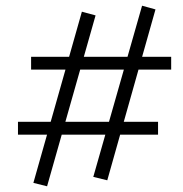

<svg xmlns="http://www.w3.org/2000/svg" viewBox="-20 -591 641 673"><path d="M356 41 307 29 478 -571 525 -558ZM43 -119V-164H534V-119ZM145 62 97 50 267 -550 315 -537ZM89 -347V-392H580V-347Z"/></svg>

Font: Ysabeau Office Light
Style: Italic
Weight: 300
Italic angle: -12°
Designer: Christian Thalmann (Catharsis Fonts)
Version: Version 2.001;gftools[0.9.30]; featfreeze: tnum,lnum,ss02